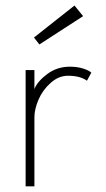

<svg xmlns="http://www.w3.org/2000/svg" viewBox="-20 -658 374 678"><path d="M119 -501 100 -525.5 243 -638.5 273.5 -601ZM101.5 0H70.5V-410.5H101.5V-343.5Q112 -370.5 146.8 -396.5Q181.5 -422.5 226.5 -422.5Q253 -422.5 273.5 -416Q294 -409.5 302.5 -401.5L287 -373Q263 -390.5 220 -390.5Q187 -390.5 158.8 -365.2Q130.5 -340 116 -306.2Q101.5 -272.5 101.5 -243Z"/></svg>

Font: League Spartan ExtraLight
Style: Regular
Weight: 200
Foundry: The League of Moveable Type
Version: Version 2.002